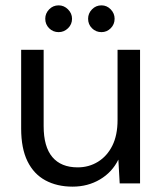

<svg xmlns="http://www.w3.org/2000/svg" viewBox="-20 -685 612 717"><path d="M251 12Q193 12 149.5 -11.5Q106 -35 82.5 -83Q59 -131 59 -205V-499H143V-214Q143 -137 175.5 -98.5Q208 -60 270 -60Q312 -60 346 -81Q380 -102 399.5 -141Q419 -180 419 -237V-499H503V0H427L422 -89Q399 -42 353.5 -15Q308 12 251 12ZM199 -565Q178 -565 163.5 -579.5Q149 -594 149 -615Q149 -635 163.5 -650Q178 -665 199 -665Q219 -665 234 -650Q249 -635 249 -615Q249 -594 234 -579.5Q219 -565 199 -565ZM359 -565Q338 -565 323.5 -579.5Q309 -594 309 -615Q309 -635 323.5 -650Q338 -665 359 -665Q379 -665 393.5 -650Q408 -635 408 -615Q408 -594 393.5 -579.5Q379 -565 359 -565Z"/></svg>

Font: DM Sans 20pt
Style: Regular
Weight: 400
Version: Version 4.004;gftools[0.9.30]